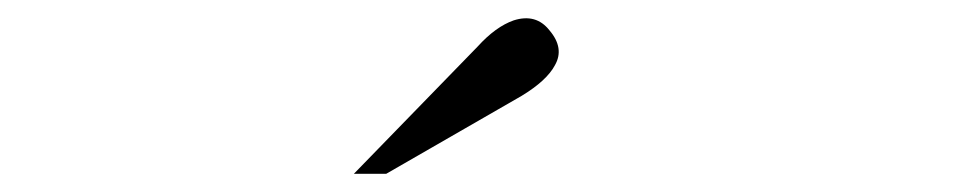

<svg xmlns="http://www.w3.org/2000/svg" viewBox="-20 -741 1040 209"><path d="M365.2 -551.8H400.4L547.9 -636.7Q575.2 -653.3 584 -669.9Q594.7 -688.5 578.1 -708Q563.5 -726.6 539.1 -718.8Q519.5 -711.9 500 -690.4Z"/></svg>

Font: BatangChe
Style: Regular
Weight: 400
Monospace: yes
Version: Version 2.21